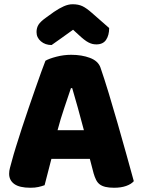

<svg xmlns="http://www.w3.org/2000/svg" viewBox="-20 -874 667 904"><path d="M194 -588Q211 -598 245.5 -607Q280 -616 315 -616Q365 -616 403.5 -601.5Q442 -587 453 -556Q471 -504 492 -435Q513 -366 534 -292.5Q555 -219 575 -147.5Q595 -76 610 -21Q598 -7 574 1.5Q550 10 517 10Q493 10 476.5 6Q460 2 449.5 -6Q439 -14 432.5 -27Q426 -40 421 -57L403 -126H222Q214 -96 206 -64Q198 -32 190 -2Q176 3 160.5 6.5Q145 10 123 10Q72 10 47.5 -7.5Q23 -25 23 -56Q23 -70 27 -84Q31 -98 36 -117Q43 -144 55.5 -184Q68 -224 83 -270.5Q98 -317 115 -366Q132 -415 147 -458.5Q162 -502 174.5 -536Q187 -570 194 -588ZM314 -459Q300 -417 282.5 -365.5Q265 -314 251 -261H375Q361 -315 346.5 -366.5Q332 -418 320 -459ZM324 -734Q293 -711 269 -694.5Q245 -678 223 -662Q193 -662 172.5 -679.5Q152 -697 152 -723Q152 -743 161.5 -758Q171 -773 198 -792L234 -818Q259 -835 280.5 -844.5Q302 -854 322 -854Q349 -854 368 -845Q387 -836 413 -813L494 -742Q494 -708 479.5 -686.5Q465 -665 434 -665Q424 -665 415.5 -667Q407 -669 397 -674Q387 -679 375 -688.5Q363 -698 347 -713Z"/></svg>

Font: Baloo Paaji
Style: Regular
Weight: 400
Designer: Shuchita Grover and Ek Type
Foundry: Ek Type
Version: Version 1.443;PS 1.000;hotconv 16.6.51;makeotf.lib2.5.65220;